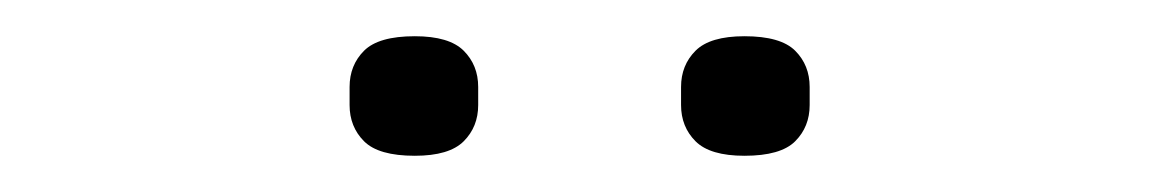

<svg xmlns="http://www.w3.org/2000/svg" viewBox="-20 -728 640 106"><path d="M209 -642Q189 -642 181 -650Q173 -658 173 -670V-680Q173 -692 181 -700Q189 -708 209 -708Q228 -708 236 -700Q244 -692 244 -680V-670Q244 -658 236 -650Q228 -642 209 -642ZM391 -642Q372 -642 364 -650Q356 -658 356 -670V-680Q356 -692 364 -700Q372 -708 391 -708Q411 -708 419 -700Q427 -692 427 -680V-670Q427 -658 419 -650Q411 -642 391 -642Z"/></svg>

Font: IBM Plex Mono ExtraLight
Style: Regular
Weight: 200
Monospace: yes
Designer: Mike Abbink, Paul van der Laan, Pieter van Rosmalen
Foundry: Bold Monday
Version: Version 2.3